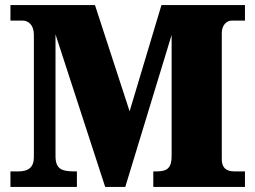

<svg xmlns="http://www.w3.org/2000/svg" viewBox="-20 -734 1002 754"><path d="M21 0H282V-61H273C225 -61 198 -68 198 -121V-599L393 0H472L654 -597V-122C654 -77 639 -61 597 -61H582V0H942V-61H899C866 -61 851 -78 851 -108V-605C851 -636 871 -653 889 -653H942V-714H614L489 -297L353 -714H21V-653H70C91 -653 113 -636 113 -598V-116C113 -77 91 -61 54 -61H21Z"/></svg>

Font: Noto Serif Malayalam Black
Style: Regular
Weight: 900
Designer: Indian type Foundry, Jelle Bosma, Monotype Design Team
Foundry: Monotype Imaging Inc.
Version: Version 2.104